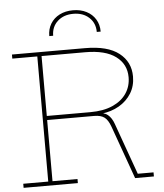

<svg xmlns="http://www.w3.org/2000/svg" viewBox="-62 -1025 924 1079"><g transform="rotate(-5 399.5 -485.0)"><path d="M466 -384Q513.5 -383.5 535.2 -365.5Q557 -347.5 569 -313L673 -23H762V0H656L549 -299Q535 -338 514.8 -353Q494.5 -368 457 -368H424ZM300 -729V-752H439Q566.5 -752 630.2 -702.2Q694 -652.5 694 -570Q694 -516.5 668.5 -475.2Q643 -434 599 -408.5Q555 -383 499 -377V-371L454 -368H188V-391H437Q512.5 -391 564.2 -414.2Q616 -437.5 642.5 -477.5Q669 -517.5 669 -568Q669 -641.5 610.5 -685.2Q552 -729 438 -729ZM27 -729V-752H333V-729H192V-23H333V0H27V-23H168V-729ZM535 -837Q535 -876.5 516.8 -906.5Q498.5 -936.5 465.8 -953.2Q433 -970 390 -970Q347 -970 314.2 -953.2Q281.5 -936.5 263.2 -906.5Q245 -876.5 245 -837H267Q267 -887 301.2 -918.5Q335.5 -950 390 -950Q445 -950 479 -918.5Q513 -887 513 -837Z"/></g></svg>

Font: Hepta Slab ExtraLight
Style: Regular
Weight: 200
Designer: Michael LaGattuta
Foundry: Michael LaGattuta
Version: Version 1.100